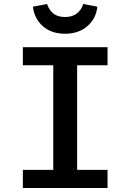

<svg xmlns="http://www.w3.org/2000/svg" viewBox="-20 -945 655 965"><path d="M520.5 -707.7V-616.9H367.7V-91.3H520.5V0H94.9V-91.3H247.7V-616.9H94.9V-707.7ZM306.7 -775.4Q237.9 -775.4 195.1 -813.6Q152.3 -851.8 145.6 -911.3L216.4 -925.1Q227.2 -893.8 248.7 -876.7Q270.3 -859.5 306.7 -859.5Q342.6 -859.5 365.4 -876.7Q388.2 -893.8 398.5 -925.1L469.2 -911.3Q463.1 -851.8 419.2 -813.6Q375.4 -775.4 306.7 -775.4Z"/></svg>

Font: Fira Code Medium
Style: Regular
Weight: 500
Designer: Carrois Corporate, Edenspiekermann AG, Nikita Prokopov
Foundry: Carrois Corporate, Edenspiekermann AG, Nikita Prokopov
Version: Version 6.002